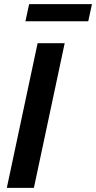

<svg xmlns="http://www.w3.org/2000/svg" viewBox="-20 -909 465 929"><path d="M13 0ZM13 0 162 -700H293L144 0ZM425 -889 407 -806H103L121 -889Z"/></svg>

Font: Rosa Sans SemiBold
Style: Italic
Weight: 600
Italic angle: -12°
Designer: Pentagram / MCKL
Foundry: Pentagram / MCKL
Version: Version 1.005;September 16, 2019;FontCreator 11.5.0.2425 64-